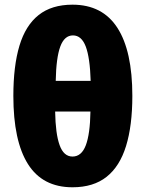

<svg xmlns="http://www.w3.org/2000/svg" viewBox="-20 -791 623 821"><path d="M545.9 -380.9Q545.9 -253.9 519 -166.7Q492.2 -79.6 435.8 -34.9Q379.4 9.8 290 9.8Q162.1 9.8 99.6 -89.4Q37.1 -188.5 37.1 -380.9Q37.1 -508.8 63.2 -595.7Q89.4 -682.6 145.3 -726.8Q201.2 -771 290 -771Q418 -771 481.9 -672.1Q545.9 -573.2 545.9 -380.9ZM290 -121.6Q328.6 -121.6 346.9 -169.7Q365.2 -217.8 366.7 -314H215.8Q217.3 -219.2 234.9 -170.4Q252.4 -121.6 290 -121.6ZM292 -639.6Q255.4 -639.6 237.8 -592Q220.2 -544.4 218.3 -445.3H367.7Q364.7 -544.4 346.7 -592Q328.6 -639.6 292 -639.6Z"/></svg>

Font: Open Sans SemiCondensed ExtraBold
Style: Regular
Weight: 800
Width: 4
Designer: Monotype Design Team
Foundry: Monotype Imaging Inc.
Version: Version 3.000